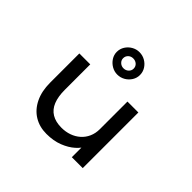

<svg xmlns="http://www.w3.org/2000/svg" viewBox="-187 -1043 1281 1281"><g transform="rotate(45 453.0 -402.5)"><path d="M398 10Q332 10 281.5 -21Q231 -52 202.5 -110.5Q174 -169 174 -249V-525H277V-285Q277 -221 294.5 -177.5Q312 -134 348.5 -112Q385 -90 440 -90Q479 -90 513 -102Q547 -114 573 -137Q599 -160 613.5 -192.5Q628 -225 628 -265V-525H731V0H628V-110L646 -122Q634 -91 600 -60.5Q566 -30 515 -10Q464 10 398 10ZM452 -604Q424 -604 399 -618.5Q374 -633 358.5 -657Q343 -681 343 -709Q343 -738 358 -762Q373 -786 398 -800.5Q423 -815 452 -815Q482 -815 507 -800.5Q532 -786 547 -762Q562 -738 562 -709Q562 -681 547 -657Q532 -633 507 -618.5Q482 -604 452 -604ZM452 -663Q473 -663 487.5 -676.5Q502 -690 502 -709Q502 -730 487.5 -743Q473 -756 452 -756Q431 -756 417 -742.5Q403 -729 403 -709Q403 -690 417.5 -676.5Q432 -663 452 -663Z"/></g></svg>

Font: Lexend Tera
Style: Regular
Weight: 400
Designer: Bonnie Shaver-Troup, Thomas Jockin
Foundry: Lexend
Version: Version 1.007